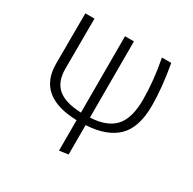

<svg xmlns="http://www.w3.org/2000/svg" viewBox="-159 -688 1064 1058"><g transform="rotate(30 372.5 -159.0)"><path d="M664.1 -265.1Q664.1 -126 597.7 -61.5Q531.2 2.9 400.9 9.8V196.8L344.2 205.1V11.2Q91.3 4.4 90.8 -201.2L91.8 -522.9H149.9L148.9 -204.1Q148.9 -122.1 195.3 -81.5Q241.7 -41 344.2 -37.1V-522.9H400.9V-38.1Q505.9 -43 555.7 -97.2Q605 -151.4 605 -269.5Q605 -387.7 579.1 -522.9H638.2Q664.1 -380.4 664.1 -265.1Z"/></g></svg>

Font: FiraSans-Light
Style: Regular
Weight: 300
Designer: Carrois Corporate & Edenspiekermann AG
Foundry: Carrois Corporate GbR & Edenspiekermann AG
Version: Version 3.106;PS 003.106;hotconv 1.0.70;makeotf.lib2.5.58329